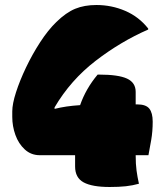

<svg xmlns="http://www.w3.org/2000/svg" viewBox="-20 -740 640 767"><path d="M370 -442H376Q453 -442 487.5 -426Q522 -410 522 -373V-323H528Q563 -323 576.5 -306Q590 -289 590 -254Q590 -215 584 -180.5Q578 -146 573 -120H522Q522 -84 525.5 -58.5Q529 -33 535 -6Q510 1 483 4Q456 7 418 7Q348 7 314 -11.5Q280 -30 280 -75V-120H139Q104 -120 79 -143Q54 -166 41.5 -201Q29 -236 29 -273V-295Q29 -325 44 -371.5Q59 -418 84 -470.5Q109 -523 140.5 -571.5Q172 -620 205 -652Q244 -690 280.5 -705Q317 -720 365 -720Q426 -720 480.5 -696.5Q535 -673 572 -626V-622Q462 -574 362 -497Q262 -420 198 -311V-305Q222 -311 246 -314.5Q270 -318 300 -320Q323 -386 370 -442Z"/></svg>

Font: Recursive Mn Csl St XBk
Style: Regular
Weight: 1000
Monospace: yes
Version: Version 1.079;hotconv 1.0.112;makeotfexe 2.5.65598; ttfautoh